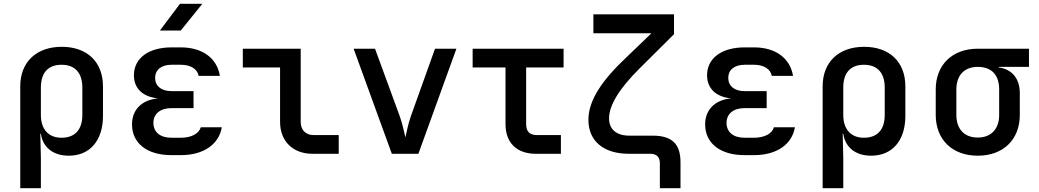

<svg xmlns="http://www.w3.org/2000/svg" viewBox="-20 -805 5440 1005"><path d="M303 -560C170 -560 86 -480 86 -353V180H194V23L191 -105H194C204 -34 258 10 340 10C451 10 519 -70 519 -198V-353C519 -481 436 -560 303 -560ZM411 -203C411 -126 372 -84 302 -84C234 -84 194 -128 194 -203V-347C194 -424 232 -466 302 -466C372 -466 411 -424 411 -347Z M922 -785 817 -645H926L1039 -785ZM1031 -139C1022 -106 982 -84 927 -84H877C819 -84 783 -113 783 -162C783 -209 819 -239 877 -239H993V-328H877C824 -328 792 -355 792 -397C792 -440 825 -466 878 -466H927C979 -466 1013 -443 1020 -408H1131C1116 -500 1040 -557 927 -557H878C757 -557 681 -500 681 -411C681 -341 729 -297 808 -290C723 -283 671 -231 671 -154C671 -55 750 7 877 7H927C1045 7 1126 -49 1141 -139Z M1753 0V-98H1621C1580 -98 1554 -125 1554 -167V-550H1251V-452H1446V-167C1446 -66 1513 0 1616 0Z M2170 0 2369 -550H2257L2131 -198C2116 -156 2108 -110 2102 -86C2096 -110 2087 -157 2072 -198L1943 -550H1831L2031 0Z M2916 0V-98H2790C2752 -98 2734 -117 2734 -156V-452H2930V-550H2454V-452H2626V-156C2626 -57 2685 0 2785 0Z M3542 180V44C3542 -53 3496 -95 3396 -95H3274C3206 -95 3168 -129 3168 -185C3168 -253 3220 -340 3329 -448L3508 -626V-730H3086V-631H3390L3262 -508C3131 -385 3060 -280 3060 -178C3060 -69 3136 0 3273 0H3384C3418 0 3434 18 3434 50V180Z M4031 -139C4022 -106 3982 -84 3927 -84H3877C3819 -84 3783 -113 3783 -162C3783 -209 3819 -239 3877 -239H3993V-328H3877C3824 -328 3792 -355 3792 -397C3792 -440 3825 -466 3878 -466H3927C3979 -466 4013 -443 4020 -408H4131C4116 -500 4040 -557 3927 -557H3878C3757 -557 3681 -500 3681 -411C3681 -341 3729 -297 3808 -290C3723 -283 3671 -231 3671 -154C3671 -55 3750 7 3877 7H3927C4045 7 4126 -49 4141 -139Z M4503 -560C4370 -560 4286 -480 4286 -353V180H4394V23L4391 -105H4394C4404 -34 4458 10 4540 10C4651 10 4719 -70 4719 -198V-353C4719 -481 4636 -560 4503 -560ZM4611 -203C4611 -126 4572 -84 4502 -84C4434 -84 4394 -128 4394 -203V-347C4394 -424 4432 -466 4502 -466C4572 -466 4611 -424 4611 -347Z M5366 -550H5098C4964 -550 4878 -465 4878 -337V-203C4878 -75 4964 10 5098 10C5232 10 5318 -75 5318 -203V-319C5318 -393 5277 -443 5208 -452V-455H5366ZM5210 -203C5210 -130 5168 -85 5098 -85C5027 -85 4986 -130 4986 -203V-337C4986 -410 5027 -455 5098 -455C5168 -455 5210 -415 5210 -337Z"/></svg>

Font: Tekne LDO SemiBold
Style: Regular
Weight: 600
Monospace: yes
Designer: Alessio Laiso, Mario Rullo, Paolo Rosset
Foundry: Alessio Laiso
Version: Version 1.000;hotconv 1.0.109;makeotfexe 2.5.65596